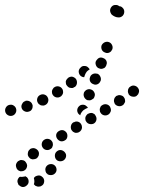

<svg xmlns="http://www.w3.org/2000/svg" viewBox="-39 -443 578 771"><path d="M70 270V269Q68 268 66 267Q65 265 63 265Q61 265 59 266Q50 268 41 267Q41 267 41 267Q40 267 39 268Q39 268 38 269Q35 272 33 276Q31 280 31 285Q31 289 33 293Q34 298 37 301H38Q41 304 45 306Q49 308 53 308Q58 308 62 306Q66 304 69 301Q76 295 76 286Q76 276 70 270ZM104 265Q108 263 113 262Q117 261 121 262Q126 263 129 266Q133 269 135 272Q140 280 138 289Q136 299 128 303Q124 306 120 306Q115 307 111 306Q107 305 103 303Q100 300 97 297Q99 291 99 286Q99 279 97 272Q98 270 100 268Q102 266 104 265ZM148 224Q154 217 163 216Q172 215 179 220Q187 226 188 236Q189 245 183 252Q177 259 168 260Q158 261 151 256Q151 255 151 255Q151 255 151 255Q149 253 147 252Q143 245 143 238Q143 230 148 224ZM70 221Q69 214 65 209Q63 207 61 204Q60 204 60 203Q59 203 59 203Q55 200 50 200Q46 199 42 200Q37 202 34 204Q30 207 28 211Q23 219 26 228Q28 237 36 242Q40 244 44 245Q49 245 53 244Q57 243 61 240Q65 237 67 233Q70 228 70 221ZM182 188Q184 197 192 202Q200 206 209 204Q218 202 223 194Q228 186 226 177Q223 168 215 163Q207 158 198 160Q189 163 184 171Q180 179 182 188ZM114 186Q117 182 117 178Q118 173 117 169Q116 165 113 161Q107 154 98 152Q89 151 81 156V157Q74 162 73 171Q71 181 77 188Q80 192 83 194Q87 196 92 197Q96 197 100 196Q105 195 108 193Q112 190 114 186ZM170 150Q172 146 173 142Q174 138 173 133Q173 129 170 125Q165 117 156 115Q147 113 139 118Q131 123 129 132Q127 141 132 149Q137 157 146 159Q155 161 163 156Q167 154 170 150ZM231 108Q233 99 229 91Q224 83 215 80Q206 78 198 83Q190 87 187 96Q185 105 190 113Q195 121 204 124Q213 126 221 121Q229 117 231 108ZM285 82Q288 79 289 75Q291 71 290 66Q290 62 288 58Q284 49 275 46Q266 43 258 48Q257 48 257 48Q257 48 256 48Q248 53 246 62Q244 71 248 79Q251 83 254 86Q258 88 262 90Q266 91 271 90Q275 90 279 87Q283 85 285 82ZM338 53Q346 48 348 39Q350 30 345 22Q343 18 340 15Q336 13 332 11Q327 10 323 11Q318 12 315 14H314Q311 16 308 20Q305 24 304 28Q303 32 304 37Q304 41 307 45Q312 53 321 55Q330 57 338 53ZM-8 19Q-16 14 -18 5Q-20 -4 -15 -12Q-10 -20 -1 -22Q-1 -22 0 -22Q9 -24 16 -19Q24 -14 26 -5Q28 4 23 12Q18 20 9 22Q0 24 -8 19ZM402 11Q405 7 406 3Q407 -1 406 -6Q405 -10 403 -14Q398 -22 389 -24Q380 -26 372 -21Q368 -19 365 -15Q363 -11 362 -7Q361 -3 362 2Q362 6 365 10Q370 18 379 20Q388 22 396 17Q400 15 402 11ZM271 0Q271 -4 273 -9Q277 -17 285 -21Q294 -24 302 -21Q306 -19 309 -16Q312 -14 314 -10Q308 -8 303 -5Q295 -1 290 6Q285 12 283 20Q280 18 277 15Q274 12 273 9Q271 5 271 0ZM85 1Q88 -2 90 -6Q92 -10 92 -15Q93 -19 91 -23Q88 -32 80 -36Q72 -40 63 -38V-37Q54 -35 50 -26Q45 -18 48 -9Q51 0 60 4Q68 8 77 5Q81 4 85 1ZM459 -26Q461 -29 463 -33Q464 -37 463 -41Q463 -46 460 -50Q456 -58 447 -60Q438 -63 430 -58Q429 -58 429 -58Q429 -58 428 -58Q425 -55 422 -51Q420 -48 419 -43Q418 -39 419 -34Q420 -30 422 -26Q427 -19 436 -17Q445 -15 453 -20Q457 -22 459 -26ZM154 -34Q157 -43 153 -51Q149 -60 140 -63Q131 -66 123 -62Q114 -58 111 -49Q108 -40 112 -32Q114 -28 117 -25Q121 -22 125 -20Q129 -19 134 -19Q138 -19 142 -21Q151 -25 154 -34ZM298 -71V-70Q295 -62 299 -53Q303 -45 311 -41Q315 -40 320 -40Q324 -40 328 -42Q332 -44 336 -47Q339 -50 340 -54Q344 -63 340 -71Q336 -80 328 -83Q323 -85 319 -85Q315 -85 310 -83Q306 -81 303 -78Q300 -75 298 -71ZM204 -55Q208 -57 210 -61Q213 -64 214 -69Q215 -73 214 -77Q214 -82 211 -86Q206 -94 197 -96Q188 -98 180 -93Q176 -91 174 -87Q171 -83 170 -79Q169 -75 170 -70Q170 -66 173 -62Q178 -54 187 -52Q196 -50 204 -55ZM516 -65Q518 -69 519 -73Q520 -77 519 -82Q518 -86 515 -90Q510 -97 501 -99Q492 -101 484 -95Q480 -93 478 -89Q475 -85 475 -81Q474 -76 475 -72Q476 -68 478 -64Q484 -56 493 -55Q502 -53 510 -58V-59Q513 -61 516 -65ZM270 -109Q271 -118 266 -126Q260 -133 251 -135Q242 -136 234 -130Q231 -127 228 -123Q226 -120 225 -115Q225 -111 226 -106Q227 -102 230 -99Q233 -95 236 -93Q240 -90 245 -90Q249 -89 254 -90Q258 -92 261 -94Q261 -94 261 -94Q261 -94 262 -94Q269 -100 270 -109ZM323 -134Q319 -125 323 -116Q327 -108 336 -105Q340 -103 344 -103Q349 -103 353 -105Q357 -107 360 -110Q363 -114 365 -118Q368 -127 364 -135Q360 -144 352 -147Q348 -148 343 -148Q339 -148 334 -146Q330 -144 327 -141Q324 -138 323 -134ZM310 -156Q315 -161 321 -164Q320 -166 319 -168Q318 -169 316 -171Q310 -178 301 -178Q291 -179 285 -172Q278 -166 277 -157Q277 -147 283 -140Q286 -137 290 -135Q294 -133 299 -133Q299 -133 299 -133Q299 -133 299 -133Q300 -137 302 -142Q305 -150 310 -156ZM346 -182Q348 -175 355 -170Q359 -168 363 -167Q367 -166 372 -167Q376 -168 380 -170Q384 -173 386 -177Q387 -178 387 -179Q388 -180 388 -181V-182Q392 -190 388 -199Q384 -207 375 -210Q371 -212 366 -212Q362 -212 358 -210Q354 -208 351 -204Q348 -201 346 -197Q343 -190 346 -182ZM370 -243Q374 -235 383 -232Q387 -230 391 -230Q396 -230 400 -232Q404 -234 407 -237Q410 -241 412 -245Q415 -254 411 -262Q407 -271 398 -274Q390 -277 381 -273Q373 -269 369 -261Q366 -252 370 -243ZM454 -411Q460 -405 460 -396Q460 -387 454 -380Q447 -373 438 -373Q430 -373 423 -376Q416 -379 410 -384Q404 -391 403 -400Q403 -409 409 -416Q415 -423 424 -423Q433 -424 440 -418Q448 -418 454 -411Z"/></svg>

Font: FRB American Cursive Dotted Extrabold
Style: Bold Italic
Weight: 800
Italic angle: -25°
Version: Version 2.0;Modular Font Editor K font №1